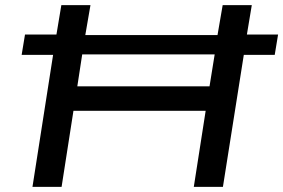

<svg xmlns="http://www.w3.org/2000/svg" viewBox="-20 -725 1099 745"><path d="M106 0 186 -512H64L77 -591H199L218 -705H331L311 -589H824L844 -705H957L938 -591H1059L1046 -512H926L845 0H732L778 -295H265L219 0ZM280 -390H793L813 -514H299Z"/></svg>

Font: Nunito Sans 7pt Expanded Medium
Style: Italic
Weight: 500
Width: 7
Italic angle: -9°
Designer: Vernon Adams
Foundry: Vernon Adams
Version: Version 3.101;gftools[0.9.27]